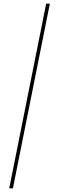

<svg xmlns="http://www.w3.org/2000/svg" viewBox="-20 -820 320 1040"><path d="M30 200 230 -800H250L50 200Z"/></svg>

Font: Big Shoulders Stencil Thin
Style: Regular
Weight: 100
Designer: Patric King
Foundry: XO Type Co
Version: Version 2.001